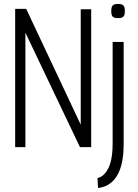

<svg xmlns="http://www.w3.org/2000/svg" viewBox="-20 -747 701 975"><path d="M57 0V-702H113L390 -114V-700H443V0H386L109 -581V0ZM580 -655Q560 -655 552.5 -662.5Q545 -670 545 -691Q545 -712 552.5 -719.5Q560 -727 580 -727Q599 -727 606.5 -719.5Q614 -712 614 -691Q614 -671 607 -663Q600 -655 580 -655ZM608 -534V-15Q608 155 518 197Q499 205 478 208L475 157Q486 155 497 148Q524 129 538 88.5Q552 48 552 -18V-534Z"/></svg>

Font: Georama SemiCondensed Light
Style: Regular
Weight: 300
Width: 4
Designer: Jean-Baptiste Levee
Foundry: Production Type
Version: Version 1.000